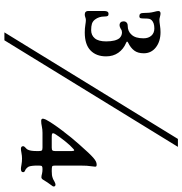

<svg xmlns="http://www.w3.org/2000/svg" viewBox="2 -750 828 872"><g transform="rotate(90 416.0 -314.0)"><path d="M34 -289Q30 -293 30 -299V-374Q30 -393 43 -393Q50 -393 52.5 -389Q55 -385 55 -374Q55 -349 69 -331Q77 -321 88 -317.5Q99 -314 117 -314Q140 -314 154 -330.5Q168 -347 168 -382Q168 -425 153 -443Q142 -454 127 -454Q118 -454 112 -449Q102 -443 95 -443Q86 -443 81.5 -448Q77 -453 77 -461Q77 -470 82.5 -475Q88 -480 97 -480Q123 -480 138 -498Q154 -515 154 -552Q154 -574 142 -587.5Q130 -601 109 -601Q84 -601 72 -589Q67 -584 65.5 -577.5Q64 -571 64 -556Q64 -543 62.5 -538Q61 -533 53 -533Q39 -533 39 -550Q39 -580 34.5 -597Q30 -614 30 -619Q30 -622 31 -624Q34 -629 41 -629Q47 -629 56 -626.5Q65 -624 70 -624Q79 -624 95 -626.5Q111 -629 126 -629Q168 -629 195 -608Q222 -587 222 -553Q222 -526 209.5 -509.5Q197 -493 174 -482Q169 -480 169 -477Q169 -475 174 -473Q203 -461 219.5 -437.5Q236 -414 236 -382Q236 -337 209 -311Q182 -285 128 -285Q109 -285 94 -287.5Q79 -290 71 -290Q65 -290 58.5 -287.5Q52 -285 46 -285Q38 -285 34 -289ZM611 -708H647L163 80H127ZM644 -5Q644 -10 650.5 -15.5Q657 -21 659 -25Q666 -37 666 -65V-77Q666 -87 663 -90Q660 -93 650 -93H583Q568 -93 554 -90Q541 -87 529 -87Q519 -87 519 -95Q519 -98 523 -108Q539 -138 573.5 -183.5Q608 -229 637 -261Q679 -309 698 -325Q714 -339 727 -339Q733 -339 735 -337.5Q737 -336 737 -332Q737 -330 735 -314Q732 -298 732 -264V-150Q732 -139 735.5 -137Q739 -135 757 -135Q768 -135 775.5 -136Q783 -137 793 -141Q798 -144 806 -148Q814 -152 818 -152Q827 -152 827 -144Q827 -140 824 -137Q806 -113 797 -97Q792 -88 785 -88Q779 -88 768 -91Q759 -93 748 -93Q738 -93 735 -90.5Q732 -88 732 -77V-70Q732 -42 737 -30Q743 -20 752 -15Q762 -12 762 -5Q762 5 747 5Q741 5 728 2.5Q715 0 700 0Q688 0 675 2.5Q662 5 656 5Q644 5 644 -5ZM604 -135H650Q660 -135 663 -138Q666 -141 666 -150V-226Q666 -237 662 -237Q660 -237 654 -231Q641 -220 622.5 -197Q604 -174 591 -154Q585 -145 585 -141Q585 -137 589.5 -136Q594 -135 604 -135Z"/></g></svg>

Font: Raigarh Medium
Style: Regular
Weight: 500
Designer: jaikishan Patel
Foundry: MagicType
Version: Version 1.000